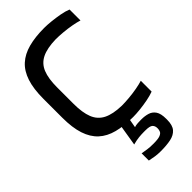

<svg xmlns="http://www.w3.org/2000/svg" viewBox="-349 -930 1317 1317"><g transform="rotate(-45 309.5 -271.0)"><path d="M163 -341Q163 -257 184 -204Q205 -151 254.5 -126Q304 -101 389 -99Q419 -99 459.5 -102.5Q500 -106 538 -113Q576 -120 601 -128V-23Q572 -12 533 -4.5Q494 3 455.5 7Q417 11 389 11Q301 11 235.5 -6Q170 -23 127 -62.5Q84 -102 62.5 -167.5Q41 -233 41 -330V-512Q41 -609 62.5 -674.5Q84 -740 127 -779Q170 -818 235.5 -835.5Q301 -853 389 -853Q417 -853 455.5 -849Q494 -845 533 -838Q572 -831 601 -819V-713Q576 -721 538 -728Q500 -735 459.5 -738.5Q419 -742 389 -742Q304 -740 254.5 -715.5Q205 -691 184 -639Q163 -587 163 -502ZM357 311Q328 311 304 307.5Q280 304 253 298V228Q277 232 299 235.5Q321 239 358 239Q402 239 421.5 231.5Q441 224 446.5 211.5Q452 199 452 187V182Q452 161 439 148Q426 135 382 135H367Q344 135 319 137.5Q294 140 260 149L287 -16H363L348 69Q362 64 381 63Q400 62 409 62H417Q450 62 478 70.5Q506 79 523 104Q540 129 540 180V188Q540 242 517.5 268Q495 294 454 302.5Q413 311 357 311Z"/></g></svg>

Font: Matangi
Style: Bold
Weight: 700
Designer: Prashant Pant
Foundry: The Graphic Ant
Version: Version 3.002